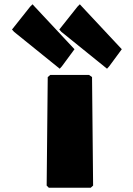

<svg xmlns="http://www.w3.org/2000/svg" viewBox="-20 -870 622 897"><path d="M363 -839 353 -850 342 -839 257 -732 267 -721 480 -549 490 -560 549 -640ZM142 -839 132 -850 121 -839 36 -732 46 -721 259 -549 269 -560 328 -640ZM203 -510 198 -3 208 7H404L415 -3L410 -510L396 -520H215Z"/></svg>

Font: Hussar Woodtype
Style: Ultra
Weight: 900
Foundry: Cannot Into Space Fonts
Version: Version 1.07